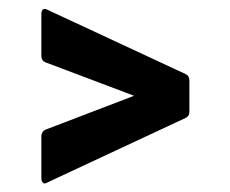

<svg xmlns="http://www.w3.org/2000/svg" viewBox="-20 -518 529 441"><path d="M87 -98Q82 -95 78.5 -98.5Q75 -102 75 -108V-205Q75 -215 84 -220L288 -298L84 -375Q75 -379 75 -389V-486Q75 -493 78.5 -496Q82 -499 88 -496L406 -348Q415 -344 415 -333V-261Q415 -251 406 -247Z"/></svg>

Font: Sofia Sans Condensed ExtraBold
Style: Regular
Weight: 800
Designer: Botio Nikoltchev, Ani Petrova
Foundry: lettersoup
Version: Version 4.101